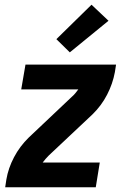

<svg xmlns="http://www.w3.org/2000/svg" viewBox="-20 -794 540 814"><path d="M2 0 7 -33Q15 -81 39.5 -127.5Q64 -174 102 -211L286 -385Q294 -392 300 -399.5Q306 -407 312 -415H70L88 -520H472L467 -488Q458 -439 434 -392.5Q410 -346 372 -309L187 -135Q180 -128 173.5 -120.5Q167 -113 161 -105H403L386 0ZM276 -572 219 -628 368 -774 440 -706Z"/></svg>

Font: Iosevka Term Curly XBd Obl
Style: Regular
Weight: 800
Italic angle: -9°
Designer: Belleve Invis
Foundry: Belleve Invis
Version: Version 32.3.0